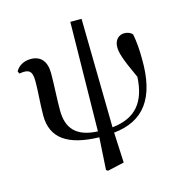

<svg xmlns="http://www.w3.org/2000/svg" viewBox="-129 -804 1070 1139"><g transform="rotate(-15 406.5 -234.5)"><path d="M394 221 496 198 487 12C672 -7 764 -125 760 -368C760 -424 756 -473 747 -521C736 -535 718 -542 696 -542C667 -542 636 -520 636 -473C636 -441 645 -403 706 -272C698 -118 630 -36 486 -21L475 -690H406L396 -20C264 -26 211 -88 211 -199C211 -278 217 -349 217 -426C217 -499 182 -538 122 -538C76 -538 44 -516 28 -487L35 -472C44 -473 53 -475 63 -475C102 -475 115 -458 115 -400C115 -337 107 -265 107 -195C107 -54 204 11 395 16L383 214Z"/></g></svg>

Font: Noto Serif SC SemiBold
Style: Regular
Weight: 600
Designer: Ryoko NISHIZUKA 西塚涼子 (kana & ideographs); Frank Grießhammer (Latin, Greek & Cyrillic); Wenlong ZHANG 张文龙 (bopomofo); San
Foundry: Adobe
Version: Version 2.001;hotconv 1.1.0;makeotfexe 2.6.0